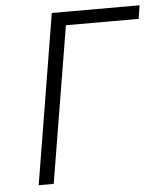

<svg xmlns="http://www.w3.org/2000/svg" viewBox="-53 -781 705 828"><g transform="rotate(-5 300.0 -367.5)"><path d="M81 0 202 -735H582L573 -677H258L146 0Z"/></g></svg>

Font: Iosevka SS04 Lt Ex Obl
Style: Regular
Weight: 300
Width: 7
Italic angle: -9°
Monospace: yes
Designer: Belleve Invis
Foundry: Belleve Invis
Version: Version 19.0.0; ttfautohint (v1.8.4)